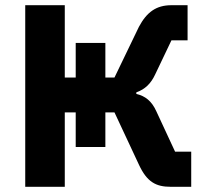

<svg xmlns="http://www.w3.org/2000/svg" viewBox="-20 -718 795 738"><path d="M77 0H229V-286H271V-153H385V-286H420L514 -85C545 -18 580 0 636 0H715V-135H653L581 -290C563 -330 538 -349 504 -357V-363C538 -375 560 -397 576 -431L639 -563H701V-698H639C580 -698 544 -671 514 -615L420 -420H385V-553H271V-420H229V-698H77Z"/></svg>

Font: LVC Sans
Style: Bold
Weight: 700
Designer: Mike Abbink, Paul van der Laan, Pieter van Rosmalen
Foundry: Bold Monday
Version: Version 3.0